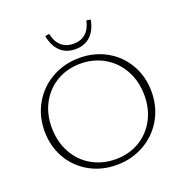

<svg xmlns="http://www.w3.org/2000/svg" viewBox="-150 -993 1091 1134"><g transform="rotate(-20 396.0 -426.0)"><path d="M59 -327Q59 -422 103.5 -499Q148 -576 226 -620Q304 -664 399 -664Q494 -664 570.5 -620.5Q647 -577 690 -501Q733 -425 733 -331Q733 -236 688.5 -159Q644 -82 566 -38Q488 6 393 6Q298 6 221.5 -37.5Q145 -81 102 -157Q59 -233 59 -327ZM686 -324Q686 -412 648.5 -481.5Q611 -551 544 -590.5Q477 -630 393 -630Q311 -630 245.5 -592Q180 -554 143 -486.5Q106 -419 106 -334Q106 -246 143.5 -176Q181 -106 248 -67Q315 -28 399 -28Q482 -28 547 -66Q612 -104 649 -171.5Q686 -239 686 -324ZM255 -854 281 -858Q291 -808 321 -781Q351 -754 398 -754Q445 -754 475 -781Q505 -808 515 -858L541 -854Q529 -789 492.5 -754.5Q456 -720 398 -720Q340 -720 303.5 -754.5Q267 -789 255 -854Z"/></g></svg>

Font: Ysabeau Light
Style: Regular
Weight: 300
Designer: Christian Thalmann (Catharsis Fonts)
Version: Version 0.003